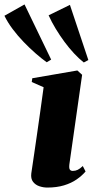

<svg xmlns="http://www.w3.org/2000/svg" viewBox="-116 -833 418 865"><path d="M97 12Q79 12 61.2 6Q43.5 0 32.8 -14Q22 -28 25 -52Q25.5 -56 29 -79Q32.5 -102 38 -140Q43.5 -178 50.5 -226.2Q57.5 -274.5 65.2 -329.2Q73 -384 80.5 -440L27 -463.5L29.5 -480.5L232.5 -515.5L254 -496L196.5 -92.5Q194.5 -74.5 198.8 -68.8Q203 -63 212 -63Q224 -63 234.2 -68Q244.5 -73 257 -85L269.5 -60.5Q253.5 -41.5 229.5 -24.8Q205.5 -8 172.5 2Q139.5 12 97 12ZM94.5 -552.5Q72 -568.5 45 -592Q18 -615.5 -9 -643.5Q-36 -671.5 -58.8 -701.8Q-81.5 -732 -96 -762L-5.5 -813L114.5 -564.5ZM261.5 -551.5Q240 -568.5 217.8 -592.2Q195.5 -616 174.5 -644.5Q153.5 -673 135 -703.5Q116.5 -734 103 -764L199 -811L282 -562.5Z"/></svg>

Font: Merriweather 144pt Black
Style: Italic
Weight: 900
Italic angle: -7.8°
Version: Version 2.101